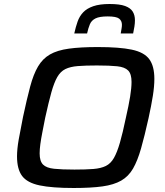

<svg xmlns="http://www.w3.org/2000/svg" viewBox="-20 -931 826 959"><path d="M348 8Q240 8 178 -5Q116 -18 90.5 -52Q65 -86 65 -150Q65 -186 73.5 -234.5Q82 -283 95 -347Q114 -436 130.5 -498Q147 -560 170 -599Q193 -638 229.5 -659Q266 -680 324 -688Q382 -696 468 -696Q577 -696 638.5 -683Q700 -670 725.5 -635.5Q751 -601 751 -537Q751 -500 743.5 -452.5Q736 -405 722 -341Q702 -251 684.5 -189.5Q667 -128 644.5 -89Q622 -50 585.5 -29Q549 -8 492 0Q435 8 348 8ZM352 -84Q409 -84 446.5 -87Q484 -90 508.5 -102Q533 -114 549 -142Q565 -170 579 -218.5Q593 -267 609 -344Q623 -405 630 -448.5Q637 -492 637 -522Q637 -562 620 -579Q603 -596 565.5 -600Q528 -604 464 -604Q407 -604 369 -601Q331 -598 306.5 -586Q282 -574 266 -546Q250 -518 236.5 -469.5Q223 -421 206 -344Q198 -303 191.5 -270Q185 -237 181.5 -211Q178 -185 178 -165Q178 -126 195 -109Q212 -92 250.5 -88Q289 -84 352 -84ZM351 -764Q358 -796 367.5 -823Q377 -850 395.5 -869.5Q414 -889 446 -900Q478 -911 527 -911Q578 -911 605 -901Q632 -891 643 -873Q654 -855 654 -830Q654 -815 651.5 -799Q649 -783 645 -764H583Q585 -777 587 -787.5Q589 -798 589 -807Q589 -827 575 -838Q561 -849 518 -849Q477 -849 457 -839Q437 -829 429 -810Q421 -791 415 -764Z"/></svg>

Font: Saira SemiExpanded Medium
Style: Italic
Weight: 500
Width: 6
Italic angle: -12°
Designer: Hector Gatti with collaboration of the Omnibus-Type team
Foundry: Omnibus-Type
Version: Version 1.101